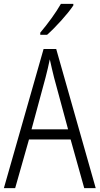

<svg xmlns="http://www.w3.org/2000/svg" viewBox="-20 -967 512 987"><path d="M357 -939V-947H293C266 -900 228 -848 187 -799V-788H222C265 -826 328 -895 357 -939ZM413 0H472L269 -715H204L0 0H58L129 -250H343ZM258 -568 330 -302H142L214 -568C222 -600 230 -631 236 -662C242 -632 251 -598 258 -568Z"/></svg>

Font: Noto Sans Arabic Cond Light
Style: Regular
Weight: 300
Width: 3
Designer: Monotype Design Team, Nadine Chahine, Nizar Qandah and Khaled Hosny
Foundry: Monotype Imaging Inc.
Version: Version 2.012